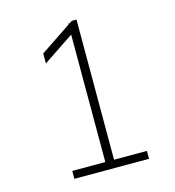

<svg xmlns="http://www.w3.org/2000/svg" viewBox="-106 -802 813 892"><g transform="rotate(-15 300.0 -356.0)"><path d="M343 -38H501V0H142V-38H301V-651L153 -552V-600L301 -699V-706L305 -702L320 -712H343Z"/></g></svg>

Font: MuliDisplayVN ExtraLight
Style: Regular
Weight: 200
Designer: Vernon Adams
Foundry: Vernon Adams
Version: Version 2.100